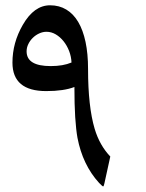

<svg xmlns="http://www.w3.org/2000/svg" viewBox="-20 -667 540 708"><path d="M386.7 -89.8 365.2 8.3Q362.8 20 360.4 20.5Q357.9 20.5 345.2 7.3Q284.7 -59.1 265.6 -159.2Q260.3 -189 257.3 -235.1Q254.4 -281.2 254.4 -346.2Q215.3 -331.1 150.4 -331.1Q25.9 -331.1 25.9 -436Q25.9 -509.3 64 -575.2Q105.5 -647.5 164.6 -647.5Q198.2 -647.5 224.4 -631.8Q250.5 -616.2 268.3 -586.2Q286.1 -556.2 295.4 -512.5Q304.7 -468.8 304.7 -412.6Q304.7 -273.9 329.1 -191.9Q347.2 -131.3 386.7 -89.8ZM243.7 -436.5Q242.7 -458.5 234.9 -478.8Q227.1 -499 214.4 -514.9Q201.7 -530.8 185.5 -540.3Q169.4 -549.8 151.4 -549.8Q137.7 -549.8 124.5 -543.7Q111.3 -537.6 101.1 -527.6Q90.8 -517.6 84.5 -504.6Q78.1 -491.7 78.1 -477.5Q78.1 -423.3 167 -423.3Q212.9 -423.3 243.7 -436.5Z"/></svg>

Font: XB Kayhan
Style: Regular
Weight: 400
Designer: Behnam
Foundry: Irmug
Version: Version 7.300 2009